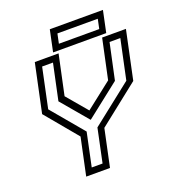

<svg xmlns="http://www.w3.org/2000/svg" viewBox="-150 -959 969 1073"><g transform="rotate(-20 334.5 -422.0)"><path d="M178 0 225 -221.5 66 -412.5 127 -700H268.5L218 -463.5L325 -337H315.5L477 -463.5L527.5 -700H669L608 -412.5L366.5 -221.5L319.5 0ZM224.5 -37.5H289L331 -237L572 -427L622 -662.5H558L512 -448L311.5 -290.5H309.5L176 -448.5L221.5 -662.5H157L107 -426L266.5 -236ZM241.5 -715.5 268.5 -843.5H584.5L557.5 -715.5ZM288.5 -750H528.5L540.5 -807H300.5Z"/></g></svg>

Font: Tourney
Style: Italic
Weight: 400
Italic angle: -12°
Version: Version 1.015